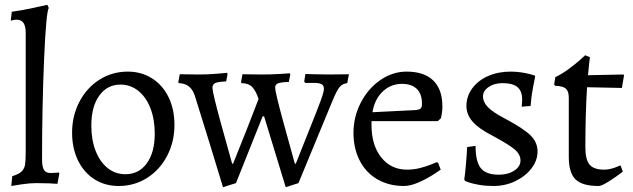

<svg xmlns="http://www.w3.org/2000/svg" viewBox="-20 -762 2635 799"><path d="M87 -135V-626Q87 -680 50 -680Q43 -680 35 -678.5Q27 -677 25 -676Q25 -682 27 -694L29 -713Q72 -719 118 -729Q164 -739 177 -742L183 -729Q172 -712 163.5 -516Q155 -320 155 -98Q155 -68 163 -55Q171 -42 190 -42Q201 -42 211 -43Q221 -44 225 -44L227 -40L219 3Q210 2 185 1Q160 0 130 0Q104 0 70.5 5Q37 10 27 12L31 -29Q59 -37 70.5 -49Q82 -61 84.5 -78Q87 -95 87 -135Z M280 -210Q280 -280 310.5 -338.5Q341 -397 394 -430.5Q447 -464 512 -464Q568 -464 612.5 -436Q657 -408 681.5 -357.5Q706 -307 706 -242Q706 -172 675.5 -113.5Q645 -55 592 -21.5Q539 12 474 12Q417 12 373 -16Q329 -44 304.5 -94.5Q280 -145 280 -210ZM624 -206Q624 -265 606 -311.5Q588 -358 555.5 -384Q523 -410 482 -410Q426 -410 393 -364Q360 -318 360 -239Q360 -180 378 -134Q396 -88 428 -62.5Q460 -37 502 -37Q558 -37 591 -82.5Q624 -128 624 -206Z M1287 -417H1250L1246 -423L1251 -454Q1260 -454 1287 -453Q1314 -452 1350 -452L1432 -453L1425 -416Q1405 -414 1393 -399.5Q1381 -385 1363 -341L1222 0L1169 17L1079 -278H1073L962 0L908 17Q894 -31 850.5 -171.5Q807 -312 790 -366Q773 -415 724 -416L722 -420L728 -453L808 -452Q846 -452 880.5 -455Q915 -458 925 -459L927 -454L921 -423Q888 -422 876 -416.5Q864 -411 864 -397Q864 -378 898.5 -252Q933 -126 946 -81H950Q950 -81 1006 -221L1056 -350Q1045 -384 1029.5 -400Q1014 -416 985 -416L983 -420L989 -453L1069 -452Q1106 -452 1141 -454Q1176 -456 1186 -457L1188 -452L1182 -421Q1148 -420 1136.5 -415Q1125 -410 1125 -397Q1125 -379 1159.5 -252.5Q1194 -126 1207 -81H1211L1266 -219Q1301 -306 1314.5 -343Q1328 -380 1328 -392Q1328 -406 1318.5 -411.5Q1309 -417 1287 -417Z M1674 -56Q1702 -56 1729 -63Q1756 -70 1774 -77.5Q1792 -85 1797 -87L1803 -85L1814 -56Q1807 -51 1781.5 -34.5Q1756 -18 1722 -3Q1688 12 1661 12Q1599 12 1551 -15.5Q1503 -43 1477 -93.5Q1451 -144 1451 -209Q1451 -276 1481.5 -335Q1512 -394 1563 -429Q1614 -464 1672 -464Q1745 -464 1783 -427Q1821 -390 1821 -319Q1821 -303 1818.5 -288.5Q1816 -274 1815 -270L1802 -258H1526V-242Q1526 -158 1566.5 -107Q1607 -56 1674 -56ZM1736 -331Q1736 -371 1714.5 -392Q1693 -413 1653 -413Q1606 -413 1572.5 -381Q1539 -349 1530 -295L1711 -304Q1726 -306 1731 -311Q1736 -316 1736 -331Z M1915 -9 1912 -16Q1915 -31 1919 -78Q1923 -125 1924 -150L1959 -155Q1959 -89 1981 -62Q2003 -35 2056 -35Q2094 -35 2120 -52Q2146 -69 2146 -94Q2146 -119 2122.5 -139.5Q2099 -160 2030 -197Q1973 -226 1947 -255.5Q1921 -285 1921 -321Q1921 -361 1945 -394Q1969 -427 2011 -445.5Q2053 -464 2105 -464Q2129 -464 2151 -460.5Q2173 -457 2187 -453Q2201 -449 2205 -448L2207 -443Q2205 -433 2198 -397.5Q2191 -362 2188 -321L2151 -318Q2151 -321 2152 -330Q2153 -339 2153 -347Q2153 -383 2133.5 -399.5Q2114 -416 2071 -416Q2037 -416 2013.5 -400Q1990 -384 1990 -361Q1990 -337 2010.5 -316Q2031 -295 2077 -271Q2158 -228 2187.5 -199Q2217 -170 2217 -132Q2217 -94 2191.5 -61Q2166 -28 2124 -8Q2082 12 2034 12Q2002 12 1975.5 7.5Q1949 3 1934 -2Q1919 -7 1915 -9Z M2290 -405 2286 -411 2291 -441Q2320 -455 2347.5 -475.5Q2375 -496 2392.5 -511.5Q2410 -527 2415 -532L2435 -524Q2434 -519 2432 -500Q2430 -481 2427 -449L2574 -452L2577 -449L2568 -396L2423 -399Q2416 -289 2416 -149Q2416 -98 2433.5 -77Q2451 -56 2494 -56Q2509 -56 2524 -60Q2539 -64 2549 -68.5Q2559 -73 2562 -74L2572 -48Q2566 -43 2546.5 -29Q2527 -15 2504.5 -1.5Q2482 12 2471 12Q2403 12 2375 -15.5Q2347 -43 2347 -109V-355Q2347 -382 2335 -393Q2323 -404 2290 -405Z"/></svg>

Font: Sahitya
Style: Regular
Weight: 400
Designer: Juan Pablo del Peral
Foundry: Juan Pablo del Peral (http://www.huertatipografica.com)
Version: Version 1.001;PS 001.000;hotconv 1.0.70;makeotf.lib2.5.58329